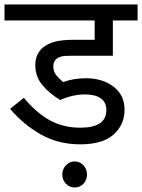

<svg xmlns="http://www.w3.org/2000/svg" viewBox="-20 -642 632 854"><path d="M358 -222Q329 -222 300 -215Q271 -208 248 -197Q201 -225 169 -263Q137 -301 137 -352Q137 -380 147 -400Q157 -420 174 -433Q197 -450 228 -457.5Q259 -465 308 -465H401V-551H0V-622H592V-551H482V-394H298Q267 -394 254 -391Q241 -388 232 -381Q217 -369 217 -347Q217 -323 231 -306.5Q245 -290 261 -277Q307 -294 362 -294Q436 -294 485 -256.5Q534 -219 534 -154Q534 -87 485 -43.5Q436 0 337 0Q239 0 161.5 -44Q84 -88 25 -158L86 -207Q143 -139 202.5 -106.5Q262 -74 337 -74Q453 -74 453 -152Q453 -187 428.5 -204.5Q404 -222 358 -222ZM257 134Q257 110 273.5 93Q290 76 312 76Q335 76 351 93Q367 110 367 134Q367 159 351 175.5Q335 192 312 192Q290 192 273.5 175.5Q257 159 257 134Z"/></svg>

Font: RS Noto Sans
Style: Regular
Weight: 400
Designer: Monotype Design Team
Foundry: Monotype Imaging Inc.
Version: Version 3.10